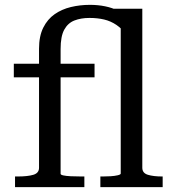

<svg xmlns="http://www.w3.org/2000/svg" viewBox="-20 -772 709 792"><path d="M37 -509H370V-453H37ZM394 0V-44H404Q419 -44 436 -45Q453 -46 465.5 -49Q478 -52 478 -56V-697L415 -736H567V-80Q567 -58 590 -51Q613 -44 649 -44H651V0ZM328 0H42V-44H53Q94 -44 117.5 -51Q141 -58 141 -80V-571Q141 -623 158.5 -658Q176 -693 205.5 -713.5Q235 -734 272.5 -743Q310 -752 351 -752Q384 -752 413.5 -746Q443 -740 467 -728Q491 -716 509 -700L504 -626Q484 -653 460.5 -669Q437 -685 409.5 -691.5Q382 -698 349 -698Q314 -698 287 -687.5Q260 -677 245 -649.5Q230 -622 230 -570V-55Q230 -51 241 -48.5Q252 -46 272 -45Q292 -44 316 -44H328Z"/></svg>

Font: Roboto Serif 28pt
Style: Regular
Weight: 400
Designer: Greg Gazdowicz
Foundry: Commercial Type
Version: Version 1.008